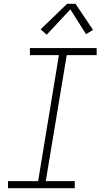

<svg xmlns="http://www.w3.org/2000/svg" viewBox="-20 -987 540 1007"><path d="M22 0V-37H180L289 -698H137V-735H487V-698H330L220 -37H372V0ZM225 -805 193 -833 332 -967H376L468 -830L431 -808L349 -938Z"/></svg>

Font: Iosevka Curly Slab XLtObl
Style: Regular
Weight: 200
Italic angle: -9°
Monospace: yes
Designer: Belleve Invis
Foundry: Belleve Invis
Version: Version 11.1.0; ttfautohint (v1.8.3)